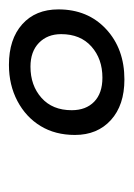

<svg xmlns="http://www.w3.org/2000/svg" viewBox="44 -762 292 419"><g transform="rotate(-90 189.5 -552.0)"><path d="M226 -426Q170 -426 137.5 -455.5Q105 -485 105 -534Q105 -577 124.5 -609Q144 -641 179 -659.5Q214 -678 258 -678Q314 -678 346.5 -649Q379 -620 379 -570Q379 -506 336 -466Q293 -426 226 -426ZM230 -474Q271 -474 298 -498Q325 -522 325 -564Q325 -594 306 -612.5Q287 -631 254 -631Q213 -631 186 -607Q159 -583 159 -541Q159 -510 177.5 -492Q196 -474 230 -474Z"/></g></svg>

Font: Gantari
Style: Italic
Weight: 400
Italic angle: -10°
Designer: Anugrah Pasau
Foundry: Lafontype
Version: Version 1.000; ttfautohint (v1.8.3)